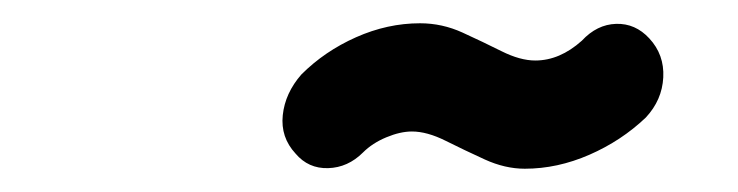

<svg xmlns="http://www.w3.org/2000/svg" viewBox="-20 -631 634 165"><path d="M234 -499Q221 -513 223 -532Q225 -551 239 -567Q259 -587 286 -599Q313 -611 341 -611Q360 -611 377.5 -603Q395 -595 411 -587Q427 -579 440 -579Q461 -579 480 -596Q493 -610 509.5 -610.5Q526 -611 538 -598Q551 -584 550 -564.5Q549 -545 535 -530Q514 -510 486.5 -498Q459 -486 431 -486Q414 -486 396.5 -494Q379 -502 363 -510Q347 -518 334 -518Q324 -518 312 -513Q300 -508 292 -500Q279 -487 262 -486.5Q245 -486 234 -499Z"/></svg>

Font: Edu TAS Beginner
Style: Bold
Weight: 700
Version: Version 1.003